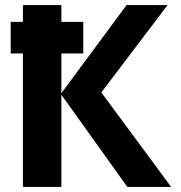

<svg xmlns="http://www.w3.org/2000/svg" viewBox="-20 -734 712 754"><path d="M22 -648H70V-714H221V-648H307V-524H221V-368L477 -714H638L378 -371L652 0H480L221 -362V0H70V-524H22Z"/></svg>

Font: BC Sans
Style: Bold
Weight: 700
Designer: Monotype Design Team
Province of B.C.
Foundry: Monotype Imaging Inc.
Version: Version 2.000;GOOG;noto-source:20170915:90ef993387c0